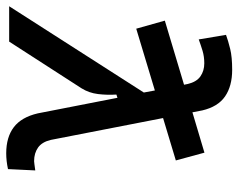

<svg xmlns="http://www.w3.org/2000/svg" viewBox="-110 -686 792 639"><g transform="rotate(90 286.5 -366.0)"><path d="M62 -422.9 35.2 -518.1 248.5 -582 246.1 -593.8Q239.3 -623.5 220.7 -636.5Q202.1 -649.4 177.2 -649.4Q154.8 -649.4 135.5 -643.6Q116.2 -637.7 97.7 -630.9L82.5 -721.7Q102.5 -729 129.4 -735.6Q156.2 -742.2 198.7 -742.2Q252.9 -742.2 287.4 -718.5Q321.8 -694.8 334 -642.6L340.3 -609.9L474.6 -649.9L500.5 -554.7L359.4 -512.2L432.1 -138.7Q439 -109.4 457.5 -96.2Q476.1 -83 502.9 -83Q505.4 -83 512.7 -84Q520 -85 533.7 -86.9L529.3 3.9Q502.4 9.8 476.6 9.8Q422.9 9.8 389.6 -15.6Q356.4 -41 343.8 -95.2L292 -360.4L281.2 -356.9Q283.2 -325.7 279.5 -295.7Q275.9 -265.6 260.3 -240.7L105 0H-12.7L274.4 -448.2L267.6 -484.9Z"/></g></svg>

Font: Cascadia Mono PL
Style: Italic
Weight: 400
Italic angle: -10°
Monospace: yes
Designer: Aaron Bell
Foundry: Saja Typeworks
Version: Version 2404.023; ttfautohint (v1.8.4)